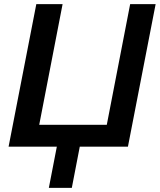

<svg xmlns="http://www.w3.org/2000/svg" viewBox="-20 -708 771 927"><path d="M365.2 0 326.7 199.2H215.8L254.4 0H21.5L155.3 -688H282.2L169.4 -105.5H495.6L608.4 -688H731.4L597.7 0Z"/></svg>

Font: Arimo SemiBold
Style: Italic
Weight: 600
Italic angle: -12°
Version: Version 1.33